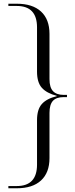

<svg xmlns="http://www.w3.org/2000/svg" viewBox="-20 -812 405 1032"><path d="M25 200V188H70Q179 188 179 73V-166Q179 -224 205 -253Q231 -282 285 -295V-297Q231 -311 205 -340Q179 -369 179 -427V-665Q179 -780 70 -780H25V-792H70Q155 -792 200.5 -750Q246 -708 246 -630V-387Q246 -342 265 -322Q284 -302 322 -302H340V-290H322Q283 -290 264.5 -270Q246 -250 246 -205V38Q246 116 200.5 158Q155 200 70 200Z"/></svg>

Font: Nyght Serif Light
Style: Regular
Weight: 300
Designer: Maksym Kobuzan
Version: Version 0.410